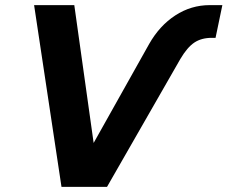

<svg xmlns="http://www.w3.org/2000/svg" viewBox="-20 -730 889 750"><path d="M220.2 0 113.2 -710H270.2L345.8 -171.6L562.6 -558.2Q603.2 -629.8 664.9 -669.9Q726.6 -710 799.4 -710H848.6L822 -582.2H807.4Q766.8 -582.2 739.1 -563.7Q711.4 -545.2 684.6 -499.8L398 0Z"/></svg>

Font: Geist
Style: Italic
Weight: 400
Italic angle: -12°
Designer: Basement.studio, Andrés Briganti, Mateo Zaragoza
Foundry: Basement.studio, Vercel, Andrés Briganti, Guido Ferreyra, Mateo Zaragoza
Version: Version 1.500